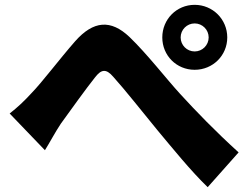

<svg xmlns="http://www.w3.org/2000/svg" viewBox="-20 -764 1040 795"><path d="M20 -294 166 -142C185 -172 208 -216 232 -252C271 -306 337 -398 373 -443C399 -477 419 -481 449 -446C497 -393 571 -299 631 -226C692 -153 771 -55 840 11L968 -133C870 -222 792 -303 726 -375C670 -436 589 -541 516 -611C439 -684 367 -679 291 -593C227 -520 154 -423 111 -379C79 -344 53 -320 20 -294ZM728 -609C728 -641 754 -667 786 -667C818 -667 844 -641 844 -609C844 -577 818 -551 786 -551C754 -551 728 -577 728 -609ZM652 -609C652 -534 711 -475 786 -475C861 -475 921 -534 921 -609C921 -684 861 -744 786 -744C711 -744 652 -684 652 -609Z"/></svg>

Font: ChiuKong Gothic MN Heavy
Style: Regular
Weight: 900
Designer: Ryoko NISHIZUKA 西塚涼子 (kana, bopomofo & ideographs); Paul D. Hunt (Latin, Greek & Cyrillic); Sandoll Communications 산돌커뮤니
Foundry: Adobe
Version: Version 1.300